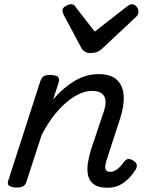

<svg xmlns="http://www.w3.org/2000/svg" viewBox="-20 -868 686 904"><path d="M487 16Q445 16 423 0.5Q401 -15 395 -41Q389 -67 393.5 -98.5Q398 -130 408 -162L469 -344Q479 -374 476.5 -395.5Q474 -417 458.5 -428.5Q443 -440 413 -440Q383 -440 351.5 -425Q320 -410 288.5 -382.5Q257 -355 228.5 -317Q200 -279 176 -232L104 -11Q100 2 89.5 8.5Q79 15 56 15Q40 15 26 8Q12 1 19 -18L169 -483Q176 -503 185.5 -509Q195 -515 214 -515Q245 -515 253.5 -505.5Q262 -496 255 -476L230 -399Q254 -428 280 -450Q306 -472 333 -488Q360 -504 388 -511.5Q416 -519 444 -519Q501 -519 529.5 -493Q558 -467 562 -420Q566 -373 546 -311L482 -115Q478 -102 476 -89Q474 -76 479 -67.5Q484 -59 499 -59Q512 -59 524 -66Q536 -73 546.5 -84.5Q557 -96 565 -107Q571 -116 581 -119Q591 -122 607 -112Q623 -102 624 -91.5Q625 -81 619 -70Q609 -53 590.5 -32.5Q572 -12 546 2Q520 16 487 16ZM601 -848Q613 -848 622.5 -837Q632 -826 632 -814Q632 -804 628.5 -798.5Q625 -793 621 -789L462 -640Q448 -627 434.5 -622.5Q421 -618 404 -618Q391 -618 380 -624.5Q369 -631 362 -644L281 -796Q277 -804 275.5 -809.5Q274 -815 274 -819Q274 -831 289 -839.5Q304 -848 313 -848Q324 -848 329.5 -843Q335 -838 339 -831L426 -719L572 -833Q579 -838 585.5 -843Q592 -848 601 -848Z"/></svg>

Font: Playwrite NO
Style: Regular
Weight: 400
Designer: Veronika Burian, José Scaglione
Foundry: TypeTogether
Version: Version 1.002